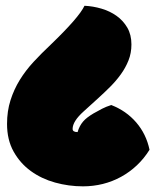

<svg xmlns="http://www.w3.org/2000/svg" viewBox="-20 -660 549 679"><path d="M4.9 -221.7Q4.9 -267.1 17.1 -305.4Q29.3 -343.8 50 -377.4Q70.8 -411.1 98.9 -441.4Q127 -471.7 158.7 -501.5Q259.3 -598.1 278.8 -639.6Q309.1 -638.2 338.9 -629.4Q368.7 -620.6 392.1 -604Q415.5 -587.4 430.2 -562.3Q444.8 -537.1 444.8 -502.9Q444.8 -472.2 434.3 -446Q423.8 -419.9 407.2 -397Q390.6 -374 369.9 -353.3Q349.1 -332.5 328.1 -313.5L275.9 -266.1Q236.8 -231 236.8 -204.1Q236.8 -192.9 254.4 -192.9Q257.8 -204.6 262.5 -213.4Q267.1 -222.2 273.7 -230Q280.3 -237.8 289.3 -244.6Q298.3 -251.5 310.5 -258.8Q327.6 -268.6 341.3 -275.6Q355 -282.7 373.5 -288.6Q426.3 -268.1 461.7 -227.1Q497.1 -186 508.8 -130.4Q489.7 -99.6 464.1 -75.4Q438.5 -51.3 408.2 -34.7Q377.9 -18.1 343.8 -9.5Q309.6 -1 273.4 -1Q223.1 -1 174.8 -14.4Q126.5 -27.8 88.9 -55.2Q51.3 -82.5 28.1 -124Q4.9 -165.5 4.9 -221.7Z"/></svg>

Font: Modak sl
Style: Regular
Weight: 400
Designer: Sarang Kulkarni, Maithili Shingre, Noopur Datye
Foundry: Ek Type
Version: Version 1.036;PS Version 1.000;hotconv 1.0.79;makeotf.lib2.5